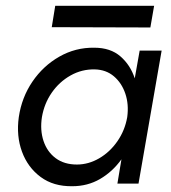

<svg xmlns="http://www.w3.org/2000/svg" viewBox="-20 -635 593 664"><path d="M159 -541 171 -615H513L500 -540ZM45 -230Q55 -298 92 -352.5Q129 -407 185 -439Q241 -471 306 -470Q362 -470 396.5 -440Q431 -410 446 -364L463 -460H539L459 0H386L400 -84Q369 -41 326 -16Q283 9 230 9Q165 10 120.5 -23Q76 -56 56 -110.5Q36 -165 45 -230ZM125 -230Q118 -185 130.5 -147.5Q143 -110 172.5 -88Q202 -66 246 -66Q286 -66 323 -87.5Q360 -109 386 -146.5Q412 -184 420 -230Q426 -274 413.5 -311Q401 -348 374 -371Q347 -394 308 -395Q263 -396 224 -374Q185 -352 159 -314.5Q133 -277 125 -230Z"/></svg>

Font: Jost*
Style: Italic
Weight: 400
Italic angle: -10°
Version: Version 3.7